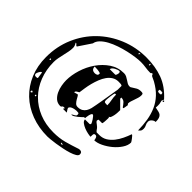

<svg xmlns="http://www.w3.org/2000/svg" viewBox="-212 -992 1423 1423"><g transform="rotate(45 499.5 -280.0)"><path d="M140 -440Q140 -439 137 -439Q134 -439 133 -440Q132 -441 126.5 -447Q121 -453 120 -453Q119 -454 117 -454Q114 -454 113 -453Q119 -444 123 -434Q127 -424 127 -413Q127 -391 122.5 -369.5Q118 -348 113 -326Q108 -304 103.5 -281.5Q99 -259 99 -237Q99 -156 125.5 -88Q152 -20 200.5 29.5Q249 79 316.5 106.5Q384 134 466 134Q528 134 578 120.5Q628 107 687 87Q690 86 697 86Q721 86 721 110Q721 123 703.5 133.5Q686 144 659.5 152.5Q633 161 601 167.5Q569 174 539.5 178.5Q510 183 487.5 185Q465 187 457 187Q365 187 287 157.5Q209 128 152.5 74Q96 20 64.5 -55.5Q33 -131 33 -223Q33 -335 74.5 -431Q116 -527 188 -597Q260 -667 356.5 -707Q453 -747 563 -747Q657 -747 733 -719Q809 -691 873 -620Q874 -619 874 -617Q874 -614 873 -613Q873 -612 870 -606.5Q867 -601 867 -600Q867 -598 870 -586.5Q873 -575 873 -573Q873 -571 873.5 -565.5Q874 -560 874 -553.5Q874 -547 873.5 -541.5Q873 -536 873 -533Q892 -529 906.5 -526Q921 -523 930 -515.5Q939 -508 943.5 -494.5Q948 -481 948 -457Q933 -457 919.5 -445Q906 -433 906 -418Q906 -401 913.5 -388Q921 -375 921 -359Q921 -346 917.5 -338.5Q914 -331 900 -320Q899 -376 891 -425Q883 -474 864 -517Q845 -560 812 -595.5Q779 -631 727 -660Q725 -661 719 -664Q713 -667 706 -670Q699 -673 693.5 -676Q688 -679 687 -680Q686 -681 683.5 -687Q681 -693 680 -693Q680 -694 677 -694Q671 -694 669 -690Q667 -686 661 -686Q634 -686 609 -690Q584 -694 557 -694Q535 -694 501.5 -689.5Q468 -685 430.5 -676.5Q393 -668 355 -655Q317 -642 285.5 -625Q254 -608 232.5 -586.5Q211 -565 207 -540ZM500 -733V-720L513 -733ZM620 -733H613V-720H620ZM833 -633Q833 -645 827 -646.5Q821 -648 813 -648L800 -647Q796 -632 802 -629Q808 -626 816 -626Q818 -626 825.5 -626.5Q833 -627 833 -633ZM880 -600Q875 -600 875 -606.5Q875 -613 880 -613Q885 -613 885 -606.5Q885 -600 880 -600ZM890 -267Q892 -267 898 -260.5Q904 -254 910.5 -245.5Q917 -237 922 -229.5Q927 -222 927 -220Q927 -190 905.5 -157.5Q884 -125 852.5 -99Q821 -73 785.5 -56Q750 -39 722 -39Q722 -49 717 -61.5Q712 -74 700 -74Q686 -74 685 -61.5Q684 -49 684 -38Q674 -38 654 -42Q634 -46 614 -54Q594 -62 579 -73.5Q564 -85 564 -100H613Q614 -100 616.5 -102.5Q619 -105 620 -107V-110Q620 -112 615.5 -121Q611 -130 604 -140.5Q597 -151 590 -159Q583 -167 579 -167Q573 -167 569 -159Q565 -151 562.5 -140.5Q560 -130 559 -120Q558 -110 558 -107H547Q543 -103 534 -94Q525 -85 513.5 -76Q502 -67 490.5 -60Q479 -53 470 -53H467Q470 -58 475.5 -61Q481 -64 487 -67Q493 -70 497 -74Q501 -78 501 -86Q501 -99 492.5 -100Q484 -101 474 -101Q470 -101 458 -99Q446 -97 435 -92.5Q424 -88 418 -80Q412 -72 420 -60L433 -40H393L400 -53Q397 -54 390 -54Q380 -54 376 -47Q372 -40 364 -40Q334 -40 314 -57.5Q294 -75 282 -100.5Q270 -126 265 -155Q260 -184 260 -206Q260 -260 278.5 -320Q297 -380 332 -430.5Q367 -481 416 -514Q465 -547 527 -547Q542 -547 554.5 -540.5Q567 -534 578 -526.5Q589 -519 600 -512.5Q611 -506 623 -506Q630 -506 633 -507Q658 -523 673.5 -532Q689 -541 712 -541Q726 -541 730 -537.5Q734 -534 734 -521Q734 -507 729.5 -492.5Q725 -478 720 -463.5Q715 -449 710.5 -435.5Q706 -422 706 -410Q706 -407 707 -407Q707 -406 710 -403.5Q713 -401 713 -400Q714 -400 714 -397Q714 -394 713 -393Q712 -389 711.5 -383.5Q711 -378 710 -373Q709 -367 707 -360H700Q687 -379 675 -392Q663 -405 640 -405V-393L700 -333V-328Q700 -324 699.5 -309Q699 -294 696 -278.5Q693 -263 688 -251Q683 -239 674 -240Q680 -238 680 -231.5Q680 -225 680 -221Q680 -217 679.5 -208.5Q679 -200 678.5 -191.5Q678 -183 676.5 -176.5Q675 -170 673 -170H637L634 -164Q632 -155 633 -153Q636 -148 641 -144Q646 -140 652.5 -135.5Q659 -131 666.5 -124Q674 -117 680 -107Q681 -105 686 -99.5Q691 -94 693 -93H720Q755 -93 781.5 -109.5Q808 -126 828 -151.5Q848 -177 862.5 -207.5Q877 -238 887 -267ZM487 -493Q493 -493 496.5 -504Q500 -515 500 -520Q500 -525 498 -529.5Q496 -534 490 -534Q484 -534 474 -530.5Q464 -527 454.5 -521.5Q445 -516 438 -508.5Q431 -501 431 -493ZM580 -467Q580 -468 575 -470.5Q570 -473 567 -473L543 -474Q515 -474 493.5 -460.5Q472 -447 456.5 -425Q441 -403 430 -375Q419 -347 411.5 -318Q404 -289 400 -261.5Q396 -234 393 -213Q387 -210 376 -203Q365 -196 365 -186Q366 -186 369.5 -186Q373 -186 373 -187Q375 -187 383.5 -190Q392 -193 393 -193Q399 -193 404.5 -182.5Q410 -172 417.5 -159.5Q425 -147 435 -136.5Q445 -126 460 -126Q484 -126 499.5 -135Q515 -144 524.5 -159Q534 -174 539 -193.5Q544 -213 547 -233Q551 -254 556.5 -286.5Q562 -319 567 -350Q572 -381 576 -403.5Q580 -426 580 -427ZM401 -413Q401 -418 400 -420Q384 -425 369 -426.5Q354 -428 338 -428Q338 -393 374 -393Q384 -393 392.5 -397.5Q401 -402 401 -413ZM587 -393Q584 -393 581.5 -381.5Q579 -370 577 -356Q575 -342 574 -329Q573 -316 573 -312Q573 -295 581 -293Q589 -291 607 -291Q607 -317 602 -340Q597 -363 597 -393ZM67 -227Q72 -227 72 -233.5Q72 -240 67 -240Q62 -240 62 -233.5Q62 -227 67 -227ZM93 -120Q93 -121 91 -121Q86 -121 82 -116Q78 -111 74.5 -105Q71 -99 69 -93.5Q67 -88 67 -87Q66 -86 66 -83Q66 -66 83 -66Q84 -66 92.5 -66.5Q101 -67 100 -73ZM133 42Q142 42 147 33Q144 28 140 27Q139 26 137 26Q134 26 133 27ZM180 40Q185 40 185 33.5Q185 27 180 27Q175 27 175 33.5Q175 40 180 40ZM580 153Q578 148 574.5 147Q571 146 567 146Q562 146 560 147Q562 152 565.5 153Q569 154 573 154Q578 154 580 153Z"/></g></svg>

Font: Genkaimincho
Style: Regular
Weight: 800
Designer: Dr. Ken Lunde (project architect, glyph set definition & overall production); Masataka HATTORI \u670D \u90E8 \u6B63 \u8C
Foundry: Adobe Systems Incorporated
Version: Version 1.00